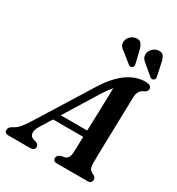

<svg xmlns="http://www.w3.org/2000/svg" viewBox="-247 -1051 1094 1185"><g transform="rotate(30 300.0 -459.0)"><path d="M131 -140Q110.5 -106 114.8 -84.5Q119 -63 141.5 -56L163 -50Q180 -41.5 180 -27Q180 0 148.5 0H-5.5Q-35 0 -35 -24Q-35 -34.5 -28.8 -42.5Q-22.5 -50.5 -5 -60Q13 -67.5 33 -90.8Q53 -114 74 -148.5L313.5 -533.5Q371 -624.5 432.8 -667.5Q494.5 -710.5 560 -710.5Q584.5 -710.5 594.5 -702.8Q604.5 -695 604.5 -683.5Q604.5 -666.5 587 -657Q566.5 -649.5 554.8 -633.5Q543 -617.5 542.5 -586Q542 -559.5 540.8 -510.2Q539.5 -461 538 -401.8Q536.5 -342.5 535 -284.2Q533.5 -226 532.5 -180.2Q531.5 -134.5 532 -113.5Q532 -87.5 539 -74.8Q546 -62 572 -50.5Q586.5 -41.5 586.5 -26.5Q586.5 0 555 0H336.5Q323 0 317 -6.8Q311 -13.5 311 -23.5Q311 -42 334.5 -52L364.5 -58Q392.5 -67.5 394 -112.5Q394.5 -130.5 395.5 -159.2Q396.5 -188 397.5 -223.5H182.5ZM356 -504.5 211 -269.5H399Q401 -321.5 402.8 -377.8Q404.5 -434 406 -485.8Q407.5 -537.5 408 -576.5Q398 -565 385 -547.5Q372 -530 356 -504.5ZM587.5 -858 605.5 -773.5Q607 -766 605.8 -759.8Q604.5 -753.5 598.5 -748.5Q586 -739.5 573.5 -749.5L510.5 -802Q491.5 -816 482.2 -830.5Q473 -845 476 -865.5Q479.5 -884.5 495.8 -900Q512 -915.5 534 -917.5Q559.5 -920.5 570.8 -903.8Q582 -887 587.5 -858ZM431.5 -858 452 -774.5Q453.5 -767 452.8 -760.8Q452 -754.5 446 -749.5Q434 -740 420.5 -749L356.5 -800Q336.5 -812.5 326.5 -826.5Q316.5 -840.5 319 -860.5Q321.5 -880 337.5 -895.8Q353.5 -911.5 375 -914.5Q400.5 -918.5 412.8 -902.5Q425 -886.5 431.5 -858Z"/></g></svg>

Font: Fraunces 72pt Soft SemiBold
Style: Italic
Weight: 600
Italic angle: -16°
Version: Version 1.000;[b76b70a41]